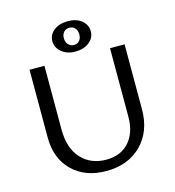

<svg xmlns="http://www.w3.org/2000/svg" viewBox="-125 -972 987 1083"><g transform="rotate(-15 368.5 -430.5)"><path d="M368 -690Q320 -690 288.5 -716Q257 -742 257 -780Q257 -818 288.5 -842.5Q320 -867 370 -867Q419 -867 450 -842Q481 -817 481 -778Q481 -740 449 -715Q417 -690 368 -690ZM414 -778Q414 -801 401.5 -815Q389 -829 369 -829Q349 -829 336.5 -815.5Q324 -802 324 -780Q324 -757 337 -742.5Q350 -728 370 -728Q390 -728 402 -742Q414 -756 414 -778ZM363 6Q240 6 165.5 -67Q91 -140 91 -262V-658H178V-286Q178 -176 233.5 -116Q289 -56 379 -56Q464 -56 512.5 -110.5Q561 -165 561 -258V-658H646V-279Q646 -150 568.5 -72Q491 6 363 6Z"/></g></svg>

Font: EauTestInfant Medium
Style: Regular
Weight: 500
Designer: Christian Thalmann (Catharsis Fonts)
Version: Version 0.001;PS 000.001;hotconv 1.0.88;makeotf.lib2.5.64775